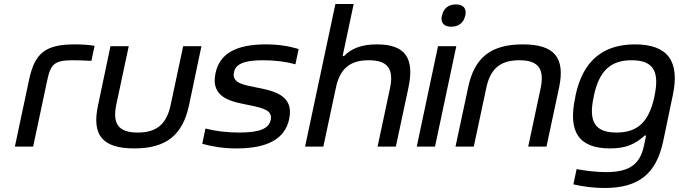

<svg xmlns="http://www.w3.org/2000/svg" viewBox="-20 -730 3380 956"><path d="M345 -430C366 -430 404 -429 435 -427L451 -502C419 -507 386 -509 352 -509C204 -509 153 -464 125 -334L54 0H145L216 -334C233 -412 252 -430 345 -430Z M468 -205C436 -56 491 9 649 9C806 9 889 -56 921 -205L983 -500H892L830 -209C810 -112 760 -70 666 -70C571 -70 539 -112 559 -209L621 -500H530Z M1218 -207C1291 -192 1338 -181 1328 -133C1319 -90 1274 -70 1171 -70C1111 -70 1054 -77 1003 -90L987 -14C1041 1 1095 9 1158 9C1310 9 1399 -37 1420 -138C1446 -260 1336 -279 1249 -296C1194 -307 1133 -317 1145 -370C1153 -410 1192 -430 1290 -430C1349 -430 1403 -423 1451 -410L1467 -486C1416 -501 1365 -509 1304 -509C1155 -509 1073 -463 1053 -365C1026 -238 1141 -223 1218 -207Z M1650 -710 1499 0H1590L1652 -291C1672 -388 1722 -430 1816 -430C1910 -430 1942 -388 1922 -291L1860 0H1951L2014 -295C2045 -443 1996 -509 1857 -509C1782 -509 1731 -490 1693 -451H1686L1741 -710Z M2161 -500 2055 0H2146L2252 -500ZM2180 -651C2173 -618 2189 -597 2227 -597C2265 -597 2289 -618 2296 -651L2297 -653C2304 -687 2288 -708 2250 -708C2212 -708 2188 -687 2181 -653Z M2311 -295 2248 0H2339L2401 -291C2421 -388 2471 -430 2566 -430C2660 -430 2692 -388 2672 -291L2610 0H2701L2764 -295C2795 -444 2740 -509 2583 -509C2425 -509 2342 -444 2311 -295Z M2846 -256 2844 -244C2807 -72 2863 9 3018 9C3102 9 3145 -15 3190 -55H3197L3186 -3C3167 87 3115 127 2999 127C2954 127 2896 121 2851 112L2835 188C2888 200 2938 206 2990 206C3164 206 3248 132 3282 -26L3330 -256C3366 -425 3305 -509 3142 -509C2980 -509 2882 -425 2846 -256ZM2936 -247 2937 -253C2963 -376 3019 -430 3125 -430C3232 -430 3265 -376 3239 -253L3238 -247C3211 -124 3156 -70 3049 -70C2943 -70 2909 -124 2936 -247Z"/></svg>

Font: LT Wave Text Italic
Style: Regular
Weight: 400
Designer: Daniel Lyons
Version: Version 2.5 (Glyphs App)